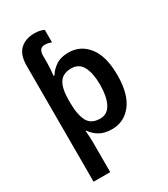

<svg xmlns="http://www.w3.org/2000/svg" viewBox="-239 -872 1068 1220"><g transform="rotate(-30 295.0 -262.5)"><path d="M311 -455Q367 -455 393 -407Q419 -359 419 -273Q419 -188 393 -137Q367 -86 313 -86Q247 -86 222 -134Q197 -182 197 -272V-288Q197 -373 223.5 -414Q250 -455 311 -455ZM221 -765Q153 -765 114 -727.5Q75 -690 75 -610V240H197V21Q197 -21 192 -63H198Q218 -33 253.5 -11.5Q289 10 346 10Q434 10 489.5 -61.5Q545 -133 545 -271Q545 -410 489.5 -480.5Q434 -551 346 -551Q289 -551 253.5 -527Q218 -503 197 -469H191Q193 -489 195 -513Q197 -537 197 -556V-612Q197 -669 240 -669Q256 -669 269.5 -665.5Q283 -662 289 -659V-751Q279 -756 260.5 -760.5Q242 -765 221 -765Z"/></g></svg>

Font: Noto Sans Display Medium
Style: Regular
Weight: 500
Designer: Monotype Design Team
Foundry: Monotype Imaging Inc.
Version: Version 1.900